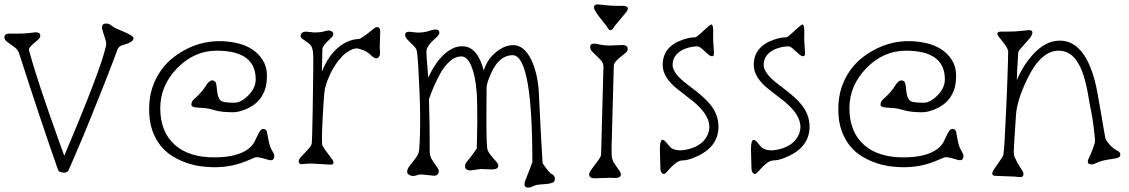

<svg xmlns="http://www.w3.org/2000/svg" viewBox="-22 -792 5156 877"><path d="M443.8 -666.5Q443.8 -684.6 463.4 -684.6Q476.1 -684.6 487.1 -675.3Q498 -666 514.4 -659.2Q530.8 -652.3 546.9 -645.5Q587.9 -627.4 587.9 -618.7Q587.9 -603 561.5 -593.3L529.8 -583Q518.1 -576.2 513.4 -563Q508.8 -549.8 497.8 -520.5Q486.8 -491.2 471.4 -451.9Q456.1 -412.6 437.7 -366.5Q419.4 -320.3 400.4 -273.9Q354 -158.2 336.4 -119.1Q313 -65.9 291 -13.7Q283.7 -3.4 271.5 -3.4Q246.6 -3.4 242.2 -18.6Q160.6 -251.5 66.4 -544.9Q60.1 -564 47.9 -573.7L9.8 -601.6Q-2 -610.4 -2 -622.6Q-2 -638.7 23.9 -638.7L49.3 -638.2Q90.8 -638.2 114.5 -641.4Q138.2 -644.5 140.6 -644.5Q162.1 -644.5 162.1 -629.4Q162.1 -618.7 148.2 -607.4Q134.3 -596.2 127.4 -589.8Q106.4 -570.3 110.8 -562Q144.5 -433.1 251 -137.2Q263.7 -101.1 271.5 -80.6Q439.5 -476.6 462.4 -583.5Q464.8 -595.7 459 -613.3Q443.8 -657.7 443.8 -666.5Z M1231 -80.6Q1231 -53.2 1202.1 -62.5Q1155.3 -76.7 1145.5 -73.5Q1135.7 -70.3 1118.9 -62.7Q1102.1 -55.2 1079.1 -47.4Q999.5 -20 901.9 -31.7Q831.5 -40 771.5 -75.2Q703.1 -114.7 674.3 -194.8Q659.2 -236.8 659.2 -292.7Q659.2 -348.6 674.1 -392.6Q689 -436.5 713.9 -471.2Q738.8 -505.9 771.2 -530.8Q803.7 -555.7 838.9 -572.3Q938.5 -619.6 1053.7 -596.7Q1138.7 -579.1 1177.2 -519Q1197.3 -487.8 1197.3 -448.5Q1197.3 -409.2 1189 -384.8Q1180.7 -360.4 1167 -342.3Q1153.3 -324.2 1136 -312.3Q1118.7 -300.3 1100.6 -293Q1067.4 -279.3 1043.9 -279.3Q989.7 -279.3 961.7 -287.8Q933.6 -296.4 913.6 -298.1Q893.6 -299.8 879.9 -300.5Q866.2 -301.3 859.1 -304.4Q852.1 -307.6 852.1 -314.9Q852.1 -328.6 866.2 -340.8Q900.4 -370.1 919.4 -401.9Q941.9 -436.5 960.9 -418.9Q966.3 -414.1 968.3 -388.7Q972.2 -338.4 990.2 -330.1Q1002.9 -322.8 1048.3 -322.8Q1078.1 -322.8 1110.4 -354.5Q1146 -389.2 1146 -429.7Q1146 -560.5 967.8 -560.5Q865.2 -560.5 787.1 -480.5Q710 -400.9 710 -297.9Q710 -190.4 775.9 -130.9Q840.3 -73.2 956.1 -73.2Q1060.5 -73.2 1111.3 -111.3Q1131.8 -126.5 1141.4 -146.5Q1150.9 -166.5 1156.5 -177.7Q1162.1 -189 1167.5 -196Q1172.9 -203.1 1179.9 -203.1Q1187 -203.1 1190.9 -200Q1194.8 -196.8 1196.8 -192.4Q1197.8 -190.4 1200.7 -171.9Q1208 -127.9 1216.3 -112.8Q1231 -87.4 1231 -80.6Z M1487.8 -40 1403.8 -44.9Q1376.5 -44.9 1370.1 -43.5Q1342.3 -37.6 1342.3 -55.2Q1342.3 -65.4 1358.6 -81.5Q1375 -97.7 1387.7 -112.5Q1400.4 -127.4 1401.9 -136.7Q1403.8 -147 1406.2 -282.2Q1410.6 -531.7 1408.2 -550.5Q1405.8 -569.3 1401.9 -577.6Q1397 -588.4 1381.6 -598.9Q1366.2 -609.4 1358.6 -615Q1351.1 -620.6 1351.1 -626.2Q1351.1 -631.8 1352.1 -634.8Q1353 -637.7 1356 -640.6Q1362.8 -647.5 1375.5 -647.5L1414.1 -643.6Q1441.9 -643.6 1456.8 -648.2Q1471.7 -652.8 1479 -652.8Q1486.3 -652.8 1493.4 -648.4Q1500.5 -644 1500.5 -636.5Q1500.5 -628.9 1493.9 -622.3Q1487.3 -615.7 1479 -607.9Q1455.1 -585.4 1450.7 -570.3L1448.2 -464.4Q1479.5 -544.4 1533.7 -583.5Q1574.2 -612.3 1616.2 -613.8Q1627.9 -613.8 1680.7 -657.7H1681.2Q1685.1 -660.6 1689.5 -664.3Q1693.8 -668 1700.2 -668Q1714.8 -668 1714.8 -647.9L1712.4 -579.1L1713.9 -548.3Q1713.9 -540 1709.5 -533.2Q1699.7 -517.6 1679.2 -533.7V-533.2Q1660.6 -553.2 1639.2 -562Q1617.7 -570.8 1605.5 -570.8Q1593.3 -570.8 1574.7 -560.5Q1556.2 -550.3 1539.8 -533.4Q1523.4 -516.6 1509.3 -494.9Q1495.1 -473.1 1484.4 -449.7Q1461.9 -400.9 1459.2 -366.2Q1456.5 -331.5 1454.8 -304.4Q1453.1 -277.3 1451.7 -250.5Q1445.8 -138.7 1450.7 -128.4Q1455.6 -118.2 1461.4 -109.9L1497.1 -61.5Q1509.3 -40 1487.8 -40Z M1937.5 -338.4Q1940.9 -223.1 1940.9 -98.1Q1940.9 -77.1 1955.1 -56.6Q1969.2 -36.1 1975.8 -26.6Q1982.4 -17.1 1982.4 -9.5Q1982.4 -2 1976.8 4.4Q1971.2 10.7 1960.9 10.7L1903.8 4.9Q1891.1 4.9 1882.3 8.3Q1873.5 11.7 1864 11.7Q1854.5 11.7 1846.2 6.3Q1837.9 1 1837.9 -6.3Q1837.9 -18.6 1845.5 -29.3Q1853 -40 1861.3 -50Q1869.6 -60.1 1876 -68.8Q1891.1 -88.9 1892.6 -106.4Q1903.3 -243.2 1888.7 -484.4Q1884.3 -560.1 1879.2 -567.9Q1874 -575.7 1868.2 -582L1839.8 -610.4Q1828.6 -621.6 1828.6 -632.8Q1828.6 -647 1846.7 -647L1884.3 -643.1Q1916.5 -643.1 1936.5 -650.4Q1984.9 -667 1984.9 -642.1Q1984.9 -632.8 1967.8 -618.2Q1925.8 -581.5 1925.8 -557.4Q1925.8 -533.2 1929 -502.2Q1932.1 -471.2 1934.1 -437.5Q1982.4 -542 2048.8 -572.3Q2066.9 -580.6 2089.1 -580.6Q2111.3 -580.6 2127.7 -570.6Q2144 -560.5 2155.3 -544.9Q2174.3 -519 2187.5 -470.2Q2200.7 -511.2 2225.6 -537.1Q2273.4 -585.9 2321.8 -585.9Q2372.6 -585.9 2405.3 -517.6Q2436 -453.1 2439.9 -356.9L2447.3 -204.1Q2450.2 -144 2456.5 -46.4Q2485.8 -2.4 2499 3.4Q2512.7 10.7 2512.7 24.4Q2512.7 38.1 2501.7 42.5Q2490.7 46.9 2475.3 48.3Q2460 49.8 2444.1 50.8Q2428.2 51.8 2419.9 55.7Q2400.9 64.9 2391.1 64.9Q2363.8 64.9 2379.4 27.3Q2403.8 -32.7 2409.7 -52.2Q2409.7 -537.1 2320.3 -540Q2250.5 -540 2211.4 -434.6Q2205.6 -418.5 2203.1 -408.2L2200.7 -397.5L2200.2 -331.1L2199.7 -245.1Q2199.7 -118.2 2205.6 -105.7Q2211.4 -93.3 2219.7 -82.8Q2228 -72.3 2235.8 -64Q2254.4 -44.4 2254.4 -36.1Q2254.4 -18.1 2225.1 -18.1L2174.3 -20L2127.4 -13.7Q2102.1 -13.7 2102.1 -32.7Q2102.1 -43.5 2112.3 -55.7Q2127.4 -72.3 2155.8 -113.8L2158.2 -236.8Q2158.2 -339.4 2154.8 -376.2Q2151.4 -413.1 2146 -439.5Q2140.6 -465.8 2132.3 -486.8Q2113.8 -534.2 2085.4 -534.2Q2056.2 -534.2 2030.8 -510.3Q2003.4 -484.9 1985.4 -449.7Q1951.7 -384.3 1937.5 -338.4Z M2693.8 22.5Q2668.9 22.5 2668.9 3.9Q2668.9 -3.9 2682.6 -22.2Q2696.3 -40.5 2709.2 -57.9Q2722.2 -75.2 2723.6 -85L2734.4 -488.8Q2733.9 -503.4 2724.4 -514.6Q2714.8 -525.9 2703.6 -536.1Q2692.4 -546.4 2683.1 -556.2Q2673.8 -565.9 2673.8 -577.1Q2673.8 -598.6 2708.5 -590.3Q2734.9 -584 2765.1 -584L2820.3 -586.4Q2845.2 -586.4 2845.2 -567.9Q2845.2 -557.6 2830.3 -546.1Q2815.4 -534.7 2805.9 -526.4Q2796.4 -518.1 2791 -511.7Q2781.7 -501.5 2781.7 -492.7L2771.5 -117.2L2772 -84Q2772 -63 2786.4 -42.2Q2800.8 -21.5 2807.4 -12.2Q2814 -2.9 2814 3.9Q2814 21 2786.1 21L2764.6 20ZM2817.4 -765.6Q2860.4 -765.6 2838.9 -737.3L2784.7 -671.9Q2766.1 -637.2 2750.5 -670.4L2713.9 -716.8Q2690.9 -748 2690.9 -757.8Q2690.9 -772 2709 -772Q2765.6 -765.1 2803.7 -765.1Z M3239.3 -549.8Q3239.3 -535.2 3231.2 -535.2Q3223.1 -535.2 3214.6 -542Q3206.1 -548.8 3197.8 -557.1Q3174.8 -579.1 3167 -579.8Q3159.2 -580.6 3147.9 -579.3Q3136.7 -578.1 3124 -574.7Q3111.3 -571.3 3098.1 -565.4Q3085 -559.6 3074.7 -549.8Q3050.3 -528.3 3050.3 -495.1Q3050.3 -457 3116.7 -407.2Q3168.5 -368.2 3190.4 -348.1Q3212.4 -328.1 3227.1 -308.6Q3259.8 -264.2 3259.8 -213.9Q3259.8 -118.7 3153.3 -74.2Q3119.1 -59.6 3100.6 -59.6Q3082 -59.6 3068.6 -49.8Q3055.2 -40 3043.9 -28.6Q3032.7 -17.1 3024.2 -7.3Q3015.6 2.4 3011 2.4Q3006.3 2.4 3003.4 0Q3000.5 -2.4 2998.5 -5.9Q2994.6 -13.7 2994.6 -20L2992.2 -106.4Q2992.2 -166 3012.2 -150.4Q3017.1 -147 3025.1 -136.7Q3033.2 -126.5 3038.3 -121.1Q3043.5 -115.7 3050.8 -112.3Q3080.6 -98.1 3130.4 -112.8Q3188.5 -129.9 3209.5 -174.8Q3242.7 -245.6 3147.9 -326.2L3073.2 -384.3Q3004.9 -438.5 3004.9 -495.1Q3004.9 -580.1 3098.6 -611.3Q3128.4 -621.6 3153.3 -621.6Q3159.2 -621.6 3179 -640.1Q3198.7 -658.7 3206.1 -665Q3223.6 -680.2 3227.1 -680.2Q3235.8 -680.2 3235.8 -649.4L3235.4 -609.4Z M3655.3 -549.8Q3655.3 -535.2 3647.2 -535.2Q3639.2 -535.2 3630.6 -542Q3622.1 -548.8 3613.8 -557.1Q3590.8 -579.1 3583 -579.8Q3575.2 -580.6 3564 -579.3Q3552.7 -578.1 3540 -574.7Q3527.3 -571.3 3514.2 -565.4Q3501 -559.6 3490.7 -549.8Q3466.3 -528.3 3466.3 -495.1Q3466.3 -457 3532.7 -407.2Q3584.5 -368.2 3606.4 -348.1Q3628.4 -328.1 3643.1 -308.6Q3675.8 -264.2 3675.8 -213.9Q3675.8 -118.7 3569.3 -74.2Q3535.2 -59.6 3516.6 -59.6Q3498 -59.6 3484.6 -49.8Q3471.2 -40 3460 -28.6Q3448.7 -17.1 3440.2 -7.3Q3431.6 2.4 3427 2.4Q3422.4 2.4 3419.4 0Q3416.5 -2.4 3414.6 -5.9Q3410.6 -13.7 3410.6 -20L3408.2 -106.4Q3408.2 -166 3428.2 -150.4Q3433.1 -147 3441.2 -136.7Q3449.2 -126.5 3454.3 -121.1Q3459.5 -115.7 3466.8 -112.3Q3496.6 -98.1 3546.4 -112.8Q3604.5 -129.9 3625.5 -174.8Q3658.7 -245.6 3564 -326.2L3489.3 -384.3Q3420.9 -438.5 3420.9 -495.1Q3420.9 -580.1 3514.6 -611.3Q3544.4 -621.6 3569.3 -621.6Q3575.2 -621.6 3595 -640.1Q3614.7 -658.7 3622.1 -665Q3639.6 -680.2 3643.1 -680.2Q3651.9 -680.2 3651.9 -649.4L3651.4 -609.4Z M4378.9 -80.6Q4378.9 -53.2 4350.1 -62.5Q4303.2 -76.7 4293.5 -73.5Q4283.7 -70.3 4266.8 -62.7Q4250 -55.2 4227.1 -47.4Q4147.5 -20 4049.8 -31.7Q3979.5 -40 3919.4 -75.2Q3851.1 -114.7 3822.3 -194.8Q3807.1 -236.8 3807.1 -292.7Q3807.1 -348.6 3822 -392.6Q3836.9 -436.5 3861.8 -471.2Q3886.7 -505.9 3919.2 -530.8Q3951.7 -555.7 3986.8 -572.3Q4086.4 -619.6 4201.7 -596.7Q4286.6 -579.1 4325.2 -519Q4345.2 -487.8 4345.2 -448.5Q4345.2 -409.2 4336.9 -384.8Q4328.6 -360.4 4314.9 -342.3Q4301.3 -324.2 4283.9 -312.3Q4266.6 -300.3 4248.5 -293Q4215.3 -279.3 4191.9 -279.3Q4137.7 -279.3 4109.6 -287.8Q4081.5 -296.4 4061.5 -298.1Q4041.5 -299.8 4027.8 -300.5Q4014.2 -301.3 4007.1 -304.4Q4000 -307.6 4000 -314.9Q4000 -328.6 4014.2 -340.8Q4048.3 -370.1 4067.4 -401.9Q4089.8 -436.5 4108.9 -418.9Q4114.3 -414.1 4116.2 -388.7Q4120.1 -338.4 4138.2 -330.1Q4150.9 -322.8 4196.3 -322.8Q4226.1 -322.8 4258.3 -354.5Q4293.9 -389.2 4293.9 -429.7Q4293.9 -560.5 4115.7 -560.5Q4013.2 -560.5 3935.1 -480.5Q3857.9 -400.9 3857.9 -297.9Q3857.9 -190.4 3923.8 -130.9Q3988.3 -73.2 4104 -73.2Q4208.5 -73.2 4259.3 -111.3Q4279.8 -126.5 4289.3 -146.5Q4298.8 -166.5 4304.4 -177.7Q4310.1 -189 4315.4 -196Q4320.8 -203.1 4327.9 -203.1Q4335 -203.1 4338.9 -200Q4342.8 -196.8 4344.7 -192.4Q4345.7 -190.4 4348.6 -171.9Q4356 -127.9 4364.3 -112.8Q4378.9 -87.4 4378.9 -80.6Z M4652.8 3.4Q4652.8 17.1 4637.7 17.1L4612.3 14.6L4524.4 11.2Q4497.6 9.8 4521.5 -22.9L4551.8 -67.4Q4560.1 -78.6 4561.5 -87.6Q4563 -96.7 4564.5 -115.7Q4565.9 -134.8 4567.4 -163.3Q4568.8 -191.9 4570.6 -227.5Q4572.3 -263.2 4574.2 -301.3Q4576.2 -339.4 4577.6 -377.7Q4579.1 -416 4580.1 -449.2Q4583 -522.5 4583 -559.1Q4579.6 -573.7 4563.5 -594.5Q4547.4 -615.2 4540.5 -623.8Q4533.7 -632.3 4533.7 -636.7Q4533.7 -647.5 4548.8 -647.5Q4564 -647.5 4580.8 -647.7Q4597.7 -647.9 4614.3 -648.4L4678.2 -654.3Q4706.1 -654.3 4684.1 -620.1L4636.7 -566.4Q4629.4 -557.1 4628.9 -553Q4628.4 -548.8 4627.7 -534.9Q4627 -521 4626 -502Q4624 -477.5 4622.6 -425.8Q4648.4 -488.8 4694.3 -541Q4752.4 -606.4 4818.8 -606.4Q4915 -606.4 4964.8 -468.3Q4980 -426.8 4990.5 -369.1Q5001 -311.5 5007.6 -272.7Q5014.2 -233.9 5018.1 -210Q5025.4 -167 5026.9 -161.1Q5028.3 -155.3 5034.4 -146.5Q5040.5 -137.7 5048.3 -129.4Q5064.9 -111.8 5080.1 -104.7Q5095.2 -97.7 5095.2 -86.7Q5095.2 -75.7 5086.2 -72.3Q5077.1 -68.8 5061.5 -66.4Q5011.7 -59.6 4994.6 -51.3Q4973.6 -41 4964.4 -41Q4940.4 -41 4949.2 -64.9L4959 -85.9Q4979.5 -134.8 4979.5 -146.5Q4979.5 -158.2 4977.8 -174.1Q4976.1 -189.9 4973.6 -210.4Q4967.8 -257.8 4962.2 -283.4Q4956.5 -309.1 4952.1 -336.4Q4947.8 -363.8 4941.4 -394Q4935.1 -424.3 4925.3 -453.9Q4915.5 -483.4 4900.4 -507.3Q4867.7 -560.5 4814 -560.5Q4731.4 -560.5 4668.9 -428.7Q4623 -332.5 4618.7 -266.6Q4608.4 -112.8 4608.4 -98.6Q4608.4 -84.5 4613.3 -73.2Q4618.2 -62 4624.5 -50.3L4650.4 -7.3Q4652.8 -2 4652.8 3.4Z"/></svg>

Font: Snowburst One
Style: Regular
Weight: 400
Designer: Annet Stirling
Foundry: Annet Stirling
Version: Version 1.001